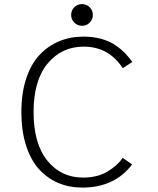

<svg xmlns="http://www.w3.org/2000/svg" viewBox="-20 -880 750 912"><path d="M318 -809Q318 -831 333 -845.8Q348 -860.5 369.5 -860.5Q391 -860.5 406 -845.5Q421 -830.5 421 -809Q421 -787.5 406 -772.5Q391 -757.5 369.5 -757.5Q348 -757.5 333 -772.5Q318 -787.5 318 -809ZM371 11Q308.5 11 256.2 -11.2Q204 -33.5 164.8 -77Q125.5 -120.5 103.5 -189.8Q81.5 -259 81.5 -348Q81.5 -437 104.2 -506.2Q127 -575.5 167.2 -618.5Q207.5 -661.5 260.5 -683.8Q313.5 -706 376 -706Q422 -706 460.5 -695.5Q499 -685 526.8 -666.2Q554.5 -647.5 573 -628.5Q591.5 -609.5 608.5 -585.5L563 -556Q496.5 -658.5 377.5 -658.5Q272.5 -658.5 206 -578Q139.5 -497.5 139.5 -348Q139.5 -197.5 204.8 -117Q270 -36.5 374.5 -36.5Q441.5 -36.5 488.8 -64.2Q536 -92 563 -130L607.5 -99Q524.5 11 371 11Z"/></svg>

Font: League Mono UltraLight
Style: Regular
Weight: 200
Width: 6
Designer: Tyler Finck
Foundry: The League of Moveable Type / Tyler Finck
Version: Version 2.210